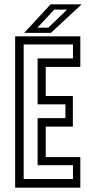

<svg xmlns="http://www.w3.org/2000/svg" viewBox="-20 -868 442 888"><path d="M50 0V-700H351.5V-558.5H191.5V-424H317V-282.5H191.5V-141.5H351.5V0ZM89.5 -40H317.5V-104H154V-321.5H282.5V-385.5H154V-598H317.5V-662.5H89.5ZM92 -716 214 -848H357.5L215.5 -716ZM153 -740H203.5L290 -823.5H231Z"/></svg>

Font: Tourney Condensed
Style: Regular
Weight: 400
Width: 3
Designer: Tyler Finck
Foundry: Etcetera Type Co
Version: Version 1.010; ttfautohint (v1.8.3)